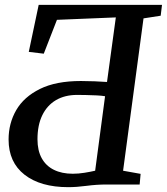

<svg xmlns="http://www.w3.org/2000/svg" viewBox="-20 -763 690 794"><path d="M262.5 11Q147.5 11 81.5 -40.5Q15.5 -92 15.5 -186Q15.5 -253 47.2 -307.8Q79 -362.5 145.2 -395.2Q211.5 -428 314.5 -428Q340.5 -428 371.2 -426.8Q402 -425.5 422.5 -424L459 -691L215.5 -681L161 -541L99 -548.5L140 -743H650L644.5 -698L573.5 -687L489 -57L561.5 -44L557.5 0H420Q380 0 338.2 5.5Q296.5 11 262.5 11ZM281 -44.5Q304.5 -44.5 329.2 -48.5Q354 -52.5 373.5 -57L414.5 -365Q401 -367.5 379.8 -368.5Q358.5 -369.5 336.2 -370Q314 -370.5 299 -370.5Q248 -370.5 211.2 -348.8Q174.5 -327 154.8 -286.2Q135 -245.5 135 -187Q135 -140.5 152.5 -108.8Q170 -77 202.8 -60.8Q235.5 -44.5 281 -44.5Z"/></svg>

Font: Merriweather 20pt Medium
Style: Italic
Weight: 500
Italic angle: -7.8°
Version: Version 2.101